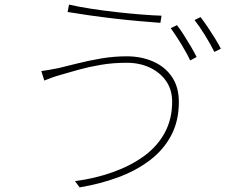

<svg xmlns="http://www.w3.org/2000/svg" viewBox="-20 -782 1040 832"><path d="M726 -341Q726 -393 700 -430.5Q674 -468 629.5 -489Q585 -510 529 -510Q469 -510 416.5 -501Q364 -492 321 -480Q278 -468 244 -458Q219 -451 203 -445Q187 -439 172 -433L159 -474Q176 -476 194.5 -479.5Q213 -483 234 -487Q268 -495 315 -507Q362 -519 417.5 -528.5Q473 -538 529 -538Q592 -538 643.5 -515.5Q695 -493 725 -449Q755 -405 755 -340Q755 -258 722 -195.5Q689 -133 630 -88Q571 -43 493 -14Q415 15 325 30L305 3Q394 -9 470.5 -36.5Q547 -64 604.5 -106Q662 -148 694 -207Q726 -266 726 -341ZM279 -762Q318 -753 372.5 -744.5Q427 -736 485 -729.5Q543 -723 594.5 -719Q646 -715 680 -714L675 -683Q636 -686 584 -690.5Q532 -695 476 -701.5Q420 -708 367.5 -715.5Q315 -723 273 -730ZM747 -673Q760 -656 775.5 -632Q791 -608 806 -582.5Q821 -557 832 -535L804 -520Q790 -551 765 -591.5Q740 -632 720 -660ZM849 -708Q863 -690 879.5 -665.5Q896 -641 911.5 -616Q927 -591 937 -571L909 -557Q892 -591 868.5 -629Q845 -667 823 -695Z"/></svg>

Font: Noto Sans KR Thin
Style: Regular
Weight: 100
Designer: Ryoko NISHIZUKA 西塚涼子 (kana, bopomofo & ideographs); Paul D. Hunt (Latin, Greek & Cyrillic); Sandoll Communications 산돌커뮤니
Foundry: Adobe
Version: Version 2.004-H2;hotconv 1.0.118;makeotfexe 2.5.65603